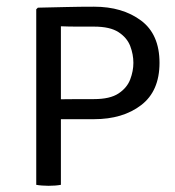

<svg xmlns="http://www.w3.org/2000/svg" viewBox="-20 -566 536 588"><path d="M468.5 -373.5Q468.5 -287 412.2 -244Q356 -201 268 -201H166.5V0Q150.5 3 128.5 3Q119 3 108.8 2.2Q98.5 1.5 91 0V-537.5L96 -542.5Q143.5 -543.5 183.8 -544.5Q224 -545.5 268 -545.5Q355 -545.5 411.8 -503.2Q468.5 -461 468.5 -373.5ZM166.5 -485.5V-262Q193 -262.5 222.8 -262.5Q252.5 -262.5 268 -262.5Q317 -262.5 343 -279.8Q369 -297 378.8 -322.8Q388.5 -348.5 388.5 -373.5Q388.5 -399.5 378.8 -425Q369 -450.5 343 -467.5Q317 -484.5 268 -484.5Q247 -484.5 219 -484.5Q191 -484.5 166.5 -485.5Z"/></svg>

Font: Signika SC Light
Style: Regular
Weight: 300
Designer: Anna Giedryś
Foundry: Anna Giedryś
Version: Version 2.000; ttfautohint (v1.8.3) -l 8 -r 50 -G 200 -x 9 -